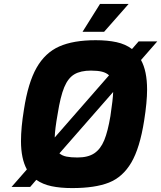

<svg xmlns="http://www.w3.org/2000/svg" viewBox="-20 -953 822 979"><path d="M699 -647Q730 -591 730 -496Q730 -433 715 -338Q693 -198 649.5 -124Q606 -50 535.5 -22Q465 6 348 6Q288 6 243 -3.5Q198 -13 165 -36L134 0H39L117 -89Q87 -144 87 -234Q87 -302 102 -394Q123 -531 166.5 -607.5Q210 -684 282 -716Q354 -748 468 -748Q528 -748 574 -738Q620 -728 653 -703L687 -742H782ZM259 -252 536 -569Q522 -582 500 -587.5Q478 -593 444 -593Q391 -593 359 -574Q327 -555 307.5 -508Q288 -461 274 -372Q260 -294 259 -252ZM557 -484 283 -171Q297 -159 319 -154.5Q341 -150 375 -150Q429 -150 461 -171.5Q493 -193 511.5 -238Q530 -283 543 -361Q556 -447 557 -484ZM490 -933H636L511 -791H401Z"/></svg>

Font: Exo ExtraBold
Style: Italic
Weight: 800
Italic angle: -9°
Designer: Natanael Gama
Foundry: Natanael Gama
Version: Version 1.500; ttfautohint (v1.6)